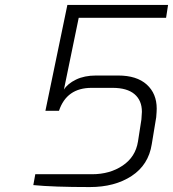

<svg xmlns="http://www.w3.org/2000/svg" viewBox="-20 -754 701 778"><path d="M115 -4 123 -48H353Q425 -48 477 -83Q529 -118 539 -180L553 -270Q555 -292 555 -301Q555 -347 525 -372.5Q495 -398 436 -398H351Q250 -398 219 -305H164L253 -734H661L653 -682H299L239 -391Q254 -415 288 -431.5Q322 -448 369 -448H459Q534 -448 574.5 -411.5Q615 -375 615 -314Q615 -303 613 -279L595 -170Q582 -86 513.5 -41Q445 4 344 4Q196 4 115 -4Z"/></svg>

Font: Exo Light
Style: Italic
Weight: 300
Italic angle: -9°
Designer: Natanael Gama
Foundry: Natanael Gama
Version: Version 1.500; ttfautohint (v1.6)